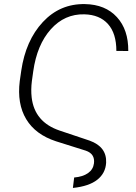

<svg xmlns="http://www.w3.org/2000/svg" viewBox="-20 -741 675 953"><path d="M348.1 140.1Q391.6 136.2 417 118.2Q442.4 100.1 446.3 70.3Q452.6 22.9 405.8 6.8L258.3 -39.6Q156.2 -72.8 110.1 -149.4Q64 -226.1 78.1 -338.9L85.4 -389.6Q107.4 -540 192.6 -631.6Q277.8 -723.1 401.9 -720.7Q502.9 -718.8 560.3 -656Q617.7 -593.3 616.7 -487.8L557.6 -488.3Q557.6 -575.2 516.1 -621.6Q474.6 -668 398.9 -669.9Q300.8 -672.4 232.2 -595.7Q163.6 -519 145 -387.2L138.2 -338.4Q132.8 -295.4 137.2 -257.3Q151.4 -134.8 276.4 -92.8L424.8 -43Q510.3 -12.2 506.8 66.4Q503.9 118.7 462.9 151.1Q421.9 183.6 341.8 191.9Z"/></svg>

Font: Roboto Light
Style: Italic
Weight: 300
Italic angle: -12°
Designer: Google
Version: Version 2.134; 2016; ttfautohint (v1.6)